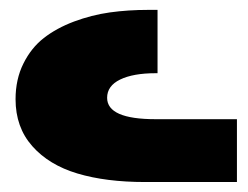

<svg xmlns="http://www.w3.org/2000/svg" viewBox="-20 -866 497 385"><path d="M271 -501Q192.4 -501 135.3 -518.1Q78.1 -535.2 44.7 -573Q11.2 -610.8 11.2 -667Q11.2 -707 26.9 -738.5Q42.5 -770 67.9 -789.8Q93.3 -809.6 128.4 -822.8Q163.6 -835.9 200.2 -841.1Q236.8 -846.2 277.8 -846.2H295.9V-719.2H292Q247.1 -719.2 220.9 -706.5Q194.8 -693.8 194.8 -669.9Q194.8 -627 292 -627H455.1V-501Z"/></svg>

Font: Montserrat arm ExtraBold
Style: Regular
Weight: 800
Designer: Julieta Ulanovsky
Foundry: Julieta Ulanovsky
Version: Version 6.000;PS 006.000;hotconv 1.0.88;makeotf.lib2.5.64775